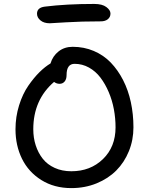

<svg xmlns="http://www.w3.org/2000/svg" viewBox="-20 -963 760 980"><path d="M233.9 -844.2Q204.1 -844.2 186.5 -858.9Q168.9 -873.5 168.9 -893.1Q168.9 -924.3 209 -929.2Q318.4 -942.9 460.9 -942.9Q502 -942.9 522.9 -927Q543.9 -911.1 543.9 -894Q543.9 -876 530.5 -865Q517.1 -854 494.1 -854Q396.5 -854 316.4 -849.1Q236.3 -844.2 233.9 -844.2ZM344.2 -2.9Q256.8 -2.9 191.2 -43.9Q125.5 -85 92.3 -152.6Q59.1 -220.2 59.1 -303.2Q59.1 -366.7 77.4 -425.3Q95.7 -483.9 124.5 -525.4Q153.3 -566.9 181.9 -595Q210.4 -623 237.8 -639.2Q249 -676.8 278.8 -700.4Q308.6 -724.1 351.1 -724.1Q408.7 -724.1 458.7 -702.9Q508.8 -681.6 545.4 -643.6Q582 -605.5 608.4 -554Q634.8 -502.4 647.9 -441.2Q661.1 -379.9 661.1 -313Q661.1 -248.5 637.9 -191.4Q614.7 -134.3 573.5 -92.8Q532.2 -51.3 472.9 -27.1Q413.6 -2.9 344.2 -2.9ZM149.9 -303.2Q149.9 -259.3 162.4 -220.9Q174.8 -182.6 198.2 -152.8Q221.7 -123 259.3 -106Q296.9 -88.9 344.2 -88.9Q441.4 -88.9 505.6 -151.1Q569.8 -213.4 569.8 -313Q569.8 -358.9 561.3 -405Q552.7 -451.2 534.9 -492.9Q517.1 -534.7 492.7 -566.9Q468.3 -599.1 434.1 -618.2Q399.9 -637.2 360.8 -637.2Q319.8 -637.2 319.8 -580.1Q319.8 -558.6 309.8 -546.9Q299.8 -535.2 284.2 -535.2Q268.6 -535.2 255.9 -544.9Q149.9 -453.6 149.9 -303.2Z"/></svg>

Font: Shantell Sans Bouncy
Style: Regular
Weight: 400
Designer: Stephen Nixon, Anya Danilova, Shantell Martin
Foundry: Arrow Type
Version: Version 1.006;[9816181b4]